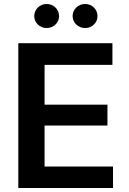

<svg xmlns="http://www.w3.org/2000/svg" viewBox="-20 -945 648 965"><path d="M72 0H548V-108H204V-314H520V-419H204V-619H545V-728H72ZM152 -864C152 -831 180 -804 214 -804C249 -804 277 -831 277 -864C277 -898 249 -925 214 -925C180 -925 152 -898 152 -864ZM345 -864C345 -831 373 -804 408 -804C443 -804 470 -831 470 -864C470 -898 443 -925 408 -925C373 -925 345 -898 345 -864Z"/></svg>

Font: Wafeq Semi Bold
Style: Regular
Weight: 600
Designer: Rasmus Andersson & Azza Alameddine
Foundry: Google & TypeTogether
Version: Version 3.000;January 28, 2025;FontCreator 15.0.0.3014 64-bi